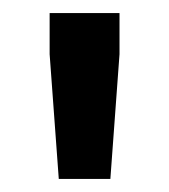

<svg xmlns="http://www.w3.org/2000/svg" viewBox="-20 -708 259 294"><path d="M70 -434 56 -625V-688H163V-625L149 -434Z"/></svg>

Font: Saira Semi Condensed Medium
Style: Regular
Weight: 500
Width: 4
Designer: Hector Gatti with collaboration of the Omnibus-Type team
Foundry: Omnibus-Type
Version: Version 1.001; ttfautohint (v1.8)